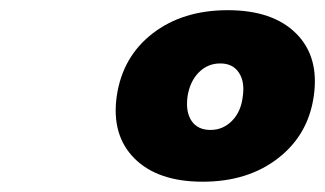

<svg xmlns="http://www.w3.org/2000/svg" viewBox="-20 -809 635 375"><path d="M208 -621.1Q219.2 -698.2 278.1 -743.7Q336.9 -789.1 424.8 -789.1Q512.7 -789.1 558.3 -743.7Q604 -698.2 592.8 -621.1Q582 -545.4 522.9 -499.8Q463.9 -454.1 376 -454.1Q288.1 -454.1 242.7 -499.5Q197.3 -544.9 208 -621.1ZM346.2 -620.1Q342.3 -590.3 354.2 -572.8Q366.2 -555.2 391.1 -555.2Q415.5 -555.2 433.1 -573Q450.7 -590.8 454.1 -620.1Q458.5 -649.4 446.5 -667.2Q434.6 -685.1 410.2 -685.1Q385.3 -685.1 367.9 -667.2Q350.6 -649.4 346.2 -620.1Z"/></svg>

Font: Trueno ExtraBold
Style: Italic
Weight: 800
Designer: Julieta Ulanovsky
Foundry: Julieta Ulanovsky
Version: Version 3.001b | FøM Fix